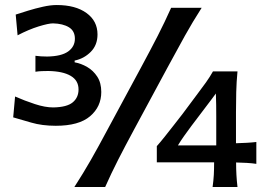

<svg xmlns="http://www.w3.org/2000/svg" viewBox="-20 -744 1061 764"><path d="M202 -243.5Q147.5 -243.5 104.2 -256.2Q61 -269 32.5 -277L40 -360Q78.5 -343 119 -329.8Q159.5 -316.5 192 -316.5Q246.5 -317.5 269.5 -336.8Q292.5 -356 292.5 -388Q292.5 -424 261.2 -442.2Q230 -460.5 172.5 -461.5Q159.5 -461.5 146.5 -461Q133.5 -460.5 121 -458.5V-522Q142 -519 168 -519Q224.5 -520 251.2 -539.2Q278 -558.5 278 -590Q278 -621 254.2 -635.5Q230.5 -650 191 -651Q173 -651 133.5 -638.8Q94 -626.5 50 -603.5L42.5 -686Q62.5 -692.5 91.5 -701.5Q120.5 -710.5 150.8 -717.2Q181 -724 205.5 -724Q280.5 -724 324.2 -692.2Q368 -660.5 368 -607Q368 -564.5 341 -537.5Q314 -510.5 277 -503V-496Q302.5 -491.5 326.8 -477.5Q351 -463.5 367 -439Q383 -414.5 383 -378Q383 -319.5 338.5 -281.5Q294 -243.5 202 -243.5ZM276 0Q311.5 -55 341.8 -108Q372 -161 408.5 -229.5L542 -477Q580 -547.5 607.8 -601.8Q635.5 -656 661 -713H782.5Q746 -656 715.8 -601.8Q685.5 -547.5 647.5 -477L514 -229.5Q477 -161 450 -108Q423 -55 398.5 0ZM826 0Q829.5 -25.5 830.8 -48Q832 -70.5 832 -98H604V-162.5Q617 -177 635 -199.5Q653 -222 672 -246.5Q691 -271 707 -291.5L767 -372Q783.5 -393.5 799.5 -416Q815.5 -438.5 827.5 -460H925Q921 -418 920 -377.5Q919 -337 919 -297.5V-174Q941 -174.5 962.2 -175.8Q983.5 -177 1000 -179V-92Q983.5 -94.5 962.2 -95.8Q941 -97 919.5 -97.5Q919.5 -70.5 920.8 -48Q922 -25.5 925 0ZM741 -242Q726 -222 712.8 -203.2Q699.5 -184.5 688 -165.5H840.5V-282Q840.5 -304 840.2 -326.8Q840 -349.5 839 -372Q831 -361.5 823.5 -351Z"/></svg>

Font: Commissioner Flair Medium
Style: Regular
Weight: 500
Designer: Kostas Bartsokas
Foundry: Kostas Bartsokas
Version: Version 1.000; ttfautohint (v1.8.3)